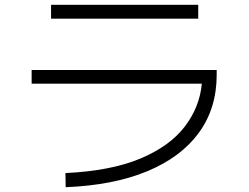

<svg xmlns="http://www.w3.org/2000/svg" viewBox="-20 -743 1040 801"><path d="M807 -723V-665H193V-723ZM254 38 253 -21Q443 -30 565.5 -81.5Q688 -133 750.5 -214.5Q813 -296 822 -394H112V-451H884V-431Q884 -291 809.5 -189Q735 -87 594 -28.5Q453 30 254 38Z"/></svg>

Font: Murecho Light
Style: Regular
Weight: 300
Designer: Neil Summerour
Foundry: Positype
Version: Version 1.010; ttfautohint (v1.8.3)